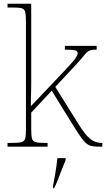

<svg xmlns="http://www.w3.org/2000/svg" viewBox="-20 -780 564 1021"><path d="M20 0V-20H41Q78 -20 94 -24Q110 -28 114 -43.5Q118 -59 118 -94V-662Q118 -699 114 -715.5Q110 -732 95.5 -736Q81 -740 51 -740H20V-760H146V-374Q146 -355 146 -335.5Q146 -316 145.5 -296.5Q145 -277 144.5 -256.5Q144 -236 144 -215L294 -373Q339 -420 360 -444Q381 -468 387 -479Q393 -490 393 -497Q393 -510 376.5 -513Q360 -516 325 -516V-536H494V-516Q473 -516 461.5 -513Q450 -510 441.5 -501.5Q433 -493 420.5 -477.5Q408 -462 385 -437L274 -318L400 -116Q436 -59 462 -39.5Q488 -20 520 -20H524V0H510Q486 0 469.5 -3Q453 -6 439.5 -17Q426 -28 410.5 -50Q395 -72 371 -110L255 -298L146 -181V-94Q146 -59 150 -43.5Q154 -28 170.5 -24Q187 -20 223 -20H233V0ZM262 208Q267 183 271.5 157.5Q276 132 279.5 107.5Q283 83 285 61H329V71Q320 92 309.5 119.5Q299 147 288.5 174Q278 201 268 221H262Z"/></svg>

Font: Noto Serif Khmer Thin
Style: Regular
Weight: 250
Version: Version 2.003